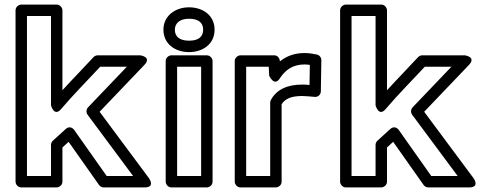

<svg xmlns="http://www.w3.org/2000/svg" viewBox="-20 -795 2116 840"><path d="M267.4 -230.5 211.3 -179.5C206 -174.7 203.1 -167.3 203.1 -161V-25H98V-725H203.1V-334C203.1 -334 216.9 -282.1 247.2 -317.8C300.7 -380.9 361.8 -441.9 418.4 -503H534.9L365.1 -325.3C356.5 -316.2 356.6 -301.9 363.1 -293.1L562.3 -25H446.8L304.6 -226.4C298.7 -234.8 283.7 -245.3 267.4 -230.5ZM280.1 -174.5 413.4 14.4C417.5 20.3 425.5 25 433.8 25H612C661.2 25 632.1 -14.9 632.1 -14.9L415.8 -306L611.4 -510.7C645.6 -546.6 593.3 -553 593.3 -553H407.4C401.2 -553 393.8 -550.1 389 -544.9C344.6 -496.6 298.5 -450 253.1 -400.2V-750C253.1 -760.7 243.2 -775 228.1 -775H73C62.3 -775 48 -765.1 48 -750V0C48 10.7 57.9 25 73 25H228.1C238.8 25 253.1 15.1 253.1 0V-149.9Z M860 -25H754.9V-503H860ZM885 25C895.7 25 910 15.1 910 0V-528C910 -538.7 900.1 -553 885 -553H729.9C719.2 -553 704.9 -543.1 704.9 -528V0C704.9 10.7 714.8 25 729.9 25ZM806.9 -617C764.5 -617 745 -635.9 745 -665C745 -692.4 765.7 -713 806.9 -713C849.9 -713 868.8 -694.6 868.8 -665C868.8 -635.4 849.9 -617 806.9 -617ZM806.9 -567C866.9 -567 918.8 -601.8 918.8 -665C918.8 -728.3 866.9 -763 806.9 -763C747.7 -763 695 -726.5 695 -665C695 -602 747.3 -567 806.9 -567Z M1312.5 -513C1318.3 -513 1327.4 -512.2 1335.6 -511.1L1334.1 -423.3C1321.9 -424.4 1313 -425 1302.6 -425C1237.6 -425 1190.3 -403.7 1165.2 -358C1163.2 -354.4 1162.1 -350.1 1162.1 -346V-25H1057V-503H1155.7L1157.7 -463.7C1157.7 -463.7 1179.7 -414.4 1203.7 -451.4C1226.3 -486.3 1258.2 -513 1312.5 -513ZM1179.4 -553H1032C1021.3 -553 1007 -543.1 1007 -528V0C1007 10.7 1016.9 25 1032 25H1187.1C1197.8 25 1212.1 15.1 1212.1 0V-339.1C1226.6 -361.1 1250.6 -375 1302.6 -375C1317.3 -375 1340.5 -372.4 1356.6 -371.1C1373.2 -369.7 1383.5 -382.7 1383.7 -395.6L1385.9 -531.6C1386.1 -543 1377.9 -553.8 1366.4 -556.4C1352.9 -559.5 1330.9 -563 1312.5 -563C1268.1 -563 1233.2 -549.3 1204.5 -526.6C1203.8 -540.4 1194.7 -553 1179.4 -553Z M1687.4 -230.5 1631.3 -179.5C1626 -174.7 1623.1 -167.3 1623.1 -161V-25H1518V-725H1623.1V-334C1623.1 -334 1636.9 -282.1 1667.2 -317.8C1720.7 -380.9 1781.8 -441.9 1838.4 -503H1954.9L1785.1 -325.3C1776.5 -316.2 1776.6 -301.9 1783.1 -293.1L1982.3 -25H1866.8L1724.6 -226.4C1718.7 -234.8 1703.7 -245.3 1687.4 -230.5ZM1700.1 -174.5 1833.4 14.4C1837.5 20.3 1845.5 25 1853.8 25H2032C2081.2 25 2052.1 -14.9 2052.1 -14.9L1835.8 -306L2031.4 -510.7C2065.6 -546.6 2013.3 -553 2013.3 -553H1827.4C1821.2 -553 1813.8 -550.1 1809 -544.9C1764.6 -496.6 1718.5 -450 1673.1 -400.2V-750C1673.1 -760.7 1663.2 -775 1648.1 -775H1493C1482.3 -775 1468 -765.1 1468 -750V0C1468 10.7 1477.9 25 1493 25H1648.1C1658.8 25 1673.1 15.1 1673.1 0V-149.9Z"/></svg>

Font: Asimov
Style: WidOu
Weight: 500
Designer: Google
Version: Version 2.000980; 2014